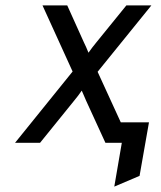

<svg xmlns="http://www.w3.org/2000/svg" viewBox="-20 -531 600 714"><path d="M405 163 433 0H403L416 -76H534L499 123ZM36 0 250 -265 138 -511H230L292 -373.5Q296 -365.5 300.2 -356Q304.5 -346.5 309 -335Q316.5 -345.5 323.5 -354.8Q330.5 -364 338 -373L450 -511H543L343 -264L464 0H372L300 -157Q296.5 -165.5 292.2 -175.2Q288 -185 284 -194Q277.5 -184.5 270.5 -175.2Q263.5 -166 256 -157L129 0Z"/></svg>

Font: Overpass
Style: Italic
Weight: 400
Italic angle: -10°
Designer: Delve Withrington, Dave Bailey, Thomas Jockin
Foundry: Delve Fonts LLC
Version: Version 4.000